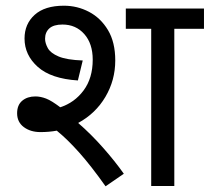

<svg xmlns="http://www.w3.org/2000/svg" viewBox="-20 -652 735 673"><path d="M122 -189Q87 -189 63.5 -206.5Q40 -224 40 -255Q40 -284 58 -299Q76 -314 104 -314Q122 -314 141.5 -306.5Q161 -299 191 -276Q241 -292 273 -335Q305 -378 305 -443Q305 -499 275.5 -532.5Q246 -566 199 -566Q168 -566 153 -552.5Q138 -539 138 -516Q138 -501 147.5 -483.5Q157 -466 185.5 -454Q214 -442 270 -440L253 -370Q159 -376 112.5 -417.5Q66 -459 66 -517Q66 -568 101.5 -600Q137 -632 204 -632Q251 -632 292 -610.5Q333 -589 358.5 -546.5Q384 -504 384 -440Q384 -371 349.5 -312.5Q315 -254 254 -221Q299 -182 341 -134.5Q383 -87 414 -43L350 1Q299 -71 257.5 -117.5Q216 -164 179 -194Q152 -189 122 -189ZM591 -551V0H510V-551H421V-622H695V-551Z"/></svg>

Font: Noto Sans Historical
Style: Regular
Weight: 400
Designer: Monotype Design Team
Foundry: Monotype Imaging Inc.
Version: Version 2.013; ttfautohint (v1.8.4.7-5d5b)